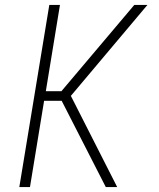

<svg xmlns="http://www.w3.org/2000/svg" viewBox="-20 -755 640 775"><path d="M58 0 179 -735H222L165 -387H228L522 -735H575L266 -368L453 0H407L229 -348H158L101 0Z"/></svg>

Font: Iosevka Curly XLtEx
Style: Italic
Weight: 200
Width: 7
Italic angle: -9°
Monospace: yes
Designer: Belleve Invis
Foundry: Belleve Invis
Version: Version 11.1.0; ttfautohint (v1.8.3)